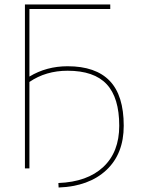

<svg xmlns="http://www.w3.org/2000/svg" viewBox="-20 -750 627 855"><path d="M281 -435Q184 -435 111 -385V0H91V-730H471V-710H111V-409Q187 -455 281 -455Q406 -455 468.5 -390Q531 -325 531 -190Q531 -65 453.5 7.5Q376 80 241 85L240 65Q369 60 440 -6.5Q511 -73 511 -190Q511 -315 455 -375Q399 -435 281 -435Z"/></svg>

Font: Mplus 1p Thin
Style: Regular
Weight: 250
Version: Version 1.061